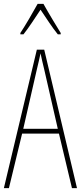

<svg xmlns="http://www.w3.org/2000/svg" viewBox="-20 -970 417 990"><path d="M204 -950H174C150 -906 106 -831 85 -800V-793H101C128 -826 164 -883 189 -920C216 -880 250 -827 278 -793H293V-800C281 -819 230 -903 204 -950ZM351 0H377L208 -714H170L0 0H26L94 -281H284ZM208 -612 278 -306H100L170 -612C178 -646 183 -666 189 -695C195 -666 200 -645 208 -612Z"/></svg>

Font: Noto Sans Armenian ExtraCondensed Thin
Style: Regular
Weight: 100
Width: 2
Designer: Monotype Design Team
Foundry: Monotype Imaging Inc.
Version: Version 2.008